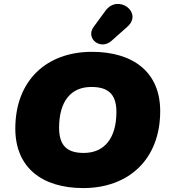

<svg xmlns="http://www.w3.org/2000/svg" viewBox="-20 -946 860 978"><path d="M404 12C635 12 796 -134 796 -380C796 -580 657 -682 448 -682C218 -682 58 -537 58 -291C58 -91 196 12 404 12ZM407 -167C329 -167 281 -197 281 -295C281 -431 342 -503 445 -503C523 -503 573 -474 573 -376C573 -240 510 -167 407 -167ZM548 -738 629 -810C710 -882 581 -979 517 -891L457 -809C414 -750 492 -688 548 -738Z"/></svg>

Font: SN Pro Black
Style: Italic
Weight: 900
Italic angle: -9°
Designer: Tobias Whetton
Foundry: Supernotes
Version: Version 1.001;Glyphs 3.2 (3249)